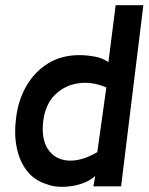

<svg xmlns="http://www.w3.org/2000/svg" viewBox="-20 -720 574 742"><path d="M161 -8Q112 -23 83.5 -60.5Q55 -98 44.5 -150.5Q34 -203 42 -263Q50 -332 81.5 -387Q113 -442 165 -474.5Q217 -507 287 -507Q314 -507 345 -501.5Q376 -496 399 -480L427 -700H534L448 0H341L348 -40Q328 -21 295 -10Q262 1 225.5 2Q189 3 161 -8ZM356 -132 391 -382Q335 -406 282 -398Q229 -390 192 -353Q155 -316 147 -252Q139 -182 166 -142.5Q193 -103 243.5 -99.5Q294 -96 356 -132Z"/></svg>

Font: Kulim Park SemiBold
Style: Italic
Weight: 600
Italic angle: -8°
Designer: Noponies / Dale Sattler
Foundry: Noponies
Version: Version 1.000; ttfautohint (v1.8.3)